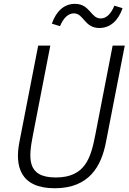

<svg xmlns="http://www.w3.org/2000/svg" viewBox="-20 -967 668 998"><path d="M270 -44.5C116 -44.5 128.5 -148 151.5 -266.5L241.5 -730H178.5L80.5 -227C57 -105.5 83.5 11.5 264.5 11.5C445.5 11.5 507 -105.5 530.5 -227L628.5 -730H565.5L475.5 -266.5C452.5 -148 424 -44.5 270 -44.5ZM369.5 -947C315 -947 272.5 -910.5 249.5 -844L292 -831C309 -873 334.5 -897.5 364 -897.5C416 -897.5 418 -821.5 496.5 -821.5C551 -821.5 594.5 -858 617 -924.5L574.5 -937.5C557.5 -895.5 533 -871 503.5 -871C451.5 -871 448 -947 369.5 -947Z"/></svg>

Font: Monaspace Neon ExtraLight
Style: Italic
Weight: 200
Italic angle: -11°
Designer: Riley Cran & the Lettermatic Team
Foundry: Lettermatic
Version: Version 1.200 (Monaspace Neon)